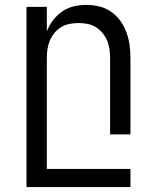

<svg xmlns="http://www.w3.org/2000/svg" viewBox="-20 -548 640 783"><path d="M88 215V-520H171V-420Q180 -444 196 -465Q212 -486 233.5 -501Q255 -516 280.5 -522Q306 -528 333 -528Q359 -528 385.5 -521.5Q412 -515 434 -499.5Q456 -484 471.5 -462Q487 -440 496 -415Q505 -390 508.5 -363.5Q512 -337 512 -310V0H429V-310Q429 -328 426.5 -346.5Q424 -365 417 -382Q410 -399 398 -413.5Q386 -428 370.5 -437.5Q355 -447 336.5 -450.5Q318 -454 300 -454Q282 -454 263.5 -450.5Q245 -447 229.5 -437.5Q214 -428 202 -413.5Q190 -399 183 -382Q176 -365 173.5 -346.5Q171 -328 171 -310V141H512V215Z"/></svg>

Font: Iosevka Extended
Style: Regular
Weight: 400
Width: 7
Monospace: yes
Designer: Belleve Invis
Foundry: Belleve Invis
Version: Version 32.5.0; ttfautohint (v1.8.4)